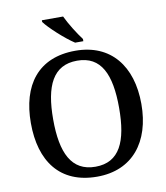

<svg xmlns="http://www.w3.org/2000/svg" viewBox="-99 -1013 955 1104"><g transform="rotate(-10 378.5 -460.5)"><path d="M387 -771H435V-784C406 -822 366 -886 345 -931H221V-921C246 -886 331 -807 387 -771ZM379 10C586 10 701 -137 701 -358C701 -580 586 -725 380 -725C161 -725 56 -580 56 -359C56 -137 161 10 379 10ZM379 -48C239 -48 186 -162 186 -358C186 -554 239 -667 380 -667C520 -667 571 -554 571 -358C571 -162 520 -48 379 -48Z"/></g></svg>

Font: Noto Serif Oriya Medium
Style: Regular
Weight: 500
Designer: David Williams
Foundry: Google LLC, David Williams
Version: Version 1.051